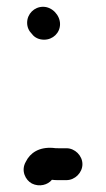

<svg xmlns="http://www.w3.org/2000/svg" viewBox="-20 -511 313 566"><path d="M223 -27C223 -52 201 -74 176 -74H153C147 -74 141 -74 136 -75C96 -78 69 -61 56 -34C41 -8 55 20 74 30C96 41 121 34 133 19C140 20 146 20 153 20H176C201 20 223 -2 223 -27ZM60 -444C60 -431 65 -420 74 -411C82 -400 95 -394 110 -394C136 -394 157 -414 157 -440C157 -466 134 -491 107 -491C81 -491 60 -470 60 -444Z"/></svg>

Font: Electronic
Style: ExBlk
Weight: 900
Version: Version 1.011